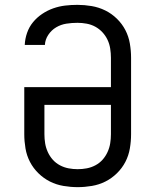

<svg xmlns="http://www.w3.org/2000/svg" viewBox="-20 -763 640 791"><path d="M300 8Q271 8 241.5 3Q212 -2 186 -15Q160 -28 138.5 -49Q117 -70 103.5 -96Q90 -122 85 -151.5Q80 -181 80 -210V-404H437V-525Q437 -544 434 -563Q431 -582 423 -599Q415 -616 402 -630Q389 -644 372.5 -653Q356 -662 337 -665.5Q318 -669 299 -669Q276 -669 253.5 -665.5Q231 -662 211.5 -650.5Q192 -639 179 -619.5Q166 -600 165 -578H82Q83 -603 91.5 -627.5Q100 -652 116 -671.5Q132 -691 153.5 -705.5Q175 -720 199 -728.5Q223 -737 248 -740Q273 -743 299 -743Q328 -743 357.5 -738Q387 -733 413.5 -720Q440 -707 461.5 -686Q483 -665 496.5 -639Q510 -613 515 -583.5Q520 -554 520 -525V-210Q520 -181 515 -151.5Q510 -122 496.5 -96Q483 -70 461.5 -49Q440 -28 414 -15Q388 -2 358.5 3Q329 8 300 8ZM300 -66Q319 -66 337.5 -69.5Q356 -73 373 -82Q390 -91 402.5 -105Q415 -119 423 -136.5Q431 -154 434 -172.5Q437 -191 437 -210V-331H163V-210Q163 -191 166 -172.5Q169 -154 177 -136.5Q185 -119 197.5 -105Q210 -91 227 -82Q244 -73 262.5 -69.5Q281 -66 300 -66Z"/></svg>

Font: Iosevka Curly Extended
Style: Regular
Weight: 400
Width: 7
Monospace: yes
Designer: Belleve Invis
Foundry: Belleve Invis
Version: Version 11.1.0; ttfautohint (v1.8.3)